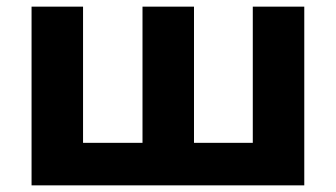

<svg xmlns="http://www.w3.org/2000/svg" viewBox="-20 -558 1011 578"><path d="M896 -538V0H75V-538H230V-128H409V-538H564V-128H741V-538Z"/></svg>

Font: CMG Sans
Style: Bold
Weight: 700
Designer: Julieta Ulanovsky
Foundry: Julieta Ulanovsky
Version: Version 7.200